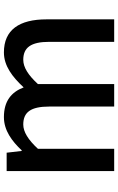

<svg xmlns="http://www.w3.org/2000/svg" viewBox="169 -773 604 982"><g transform="rotate(-90 471.0 -282.0)"><path d="M87 0H201V-390C247 -440 288 -465 325 -465C388 -465 417 -427 417 -332V0H532V-390C578 -440 618 -465 656 -465C718 -465 748 -427 748 -332V0H863V-346C863 -486 809 -564 694 -564C625 -564 569 -521 515 -463C491 -526 445 -564 363 -564C295 -564 240 -523 193 -473H190L181 -550H87Z"/></g></svg>

Font: Source Han Sans KR Medium
Style: Regular
Weight: 500
Designer: Ryoko NISHIZUKA (kana & ideographs); Paul D. Hunt (Latin, Greek & Cyrillic); Wenlong ZHANG (bopomofo); Sandoll Communica
Foundry: Adobe Systems Incorporated
Version: Version 1.001;PS 1.001;hotconv 1.0.78;makeotf.lib2.5.61930